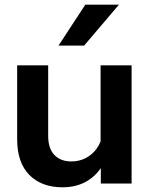

<svg xmlns="http://www.w3.org/2000/svg" viewBox="-20 -781 638 817"><path d="M540 0H409V-96L408 -124V-503H540ZM415 -210 442 -192Q444 -130 419.5 -83.5Q395 -37 350.5 -10.5Q306 16 246 16Q157 16 105 -36.5Q53 -89 53 -189V-503H185V-203Q185 -149 211.5 -121.5Q238 -94 284 -94Q317 -94 345 -108.5Q373 -123 392 -149.5Q411 -176 415 -210ZM486 -761 338 -587H229L343 -761Z"/></svg>

Font: Wix Madefor Display
Style: Bold
Weight: 700
Designer: Dalton Maag Ltd
Foundry: Dalton Maag Ltd
Version: Version 3.100